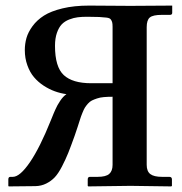

<svg xmlns="http://www.w3.org/2000/svg" viewBox="-20 -666 652 687"><path d="M382.8 -319.8Q365.2 -319.8 351.6 -318.6Q337.9 -317.4 327.1 -313.7Q316.4 -310.1 308.8 -306.4Q301.3 -302.7 294.4 -294.9Q287.6 -287.1 283.7 -280.8Q279.8 -274.4 274.7 -261.7Q269.5 -249 266.6 -239.3Q263.7 -229.5 257.8 -211.9L247.1 -180.2Q232.9 -140.6 224.1 -118.7Q214.8 -95.7 201.7 -70.3Q188.5 -44.9 175.8 -31.5Q163.1 -18.1 145.5 -9.3Q127.9 -0.5 106.9 0L11.2 1L9.8 -1V-23.9Q9.8 -33.2 17.1 -33.2H25.9Q51.3 -33.2 87.2 -85.7Q123 -138.2 162.1 -235.8Q174.8 -267.6 178.7 -275.4Q184.6 -289.1 195.1 -304.9Q205.6 -320.8 217.8 -329.1Q196.3 -332 176 -339.4Q155.8 -346.7 136 -359.6Q116.2 -372.6 101.6 -389.9Q86.9 -407.2 77.9 -432.4Q68.8 -457.5 68.8 -486.8Q68.8 -509.3 74.7 -530Q80.6 -550.8 96.4 -572.5Q112.3 -594.2 137.2 -610.1Q162.1 -626 203.6 -636Q245.1 -646 298.8 -646Q316.9 -646 374 -645.5Q431.2 -645 446.8 -645L596.2 -646V-620.1Q596.2 -612.8 587.9 -612.8H559.1Q527.3 -612.8 516.1 -603.5Q504.9 -594.2 504.9 -568.8V-76.2Q504.9 -53.2 517.8 -43.2Q530.8 -33.2 560.1 -33.2H585.9Q595.2 -33.2 595.2 -23.9V-1L592.8 1Q485.8 -1 446.8 -1L295.9 1L293.9 -1V-23.9Q293.9 -33.2 301.8 -33.2H329.1Q358.9 -33.2 370.8 -43.7Q382.8 -54.2 382.8 -76.2ZM382.8 -569.8Q382.8 -581.1 381.3 -586.4Q379.9 -591.8 376.2 -596.7Q372.6 -601.6 361.1 -603Q349.6 -604.5 335 -605.2Q320.3 -606 292 -606Q272.9 -606 258.3 -604.2Q243.7 -602.5 227.5 -596.2Q211.4 -589.8 200.9 -578.9Q190.4 -567.9 183.6 -548.3Q176.8 -528.8 176.8 -502Q176.8 -426.3 208.3 -397.2Q239.7 -368.2 306.2 -368.2H382.8Z"/></svg>

Font: Linux Libertine G
Style: Semibold
Weight: 600
Designer: Philipp H. Poll
Foundry: Philipp H. Poll
Version: Version 5.1.1